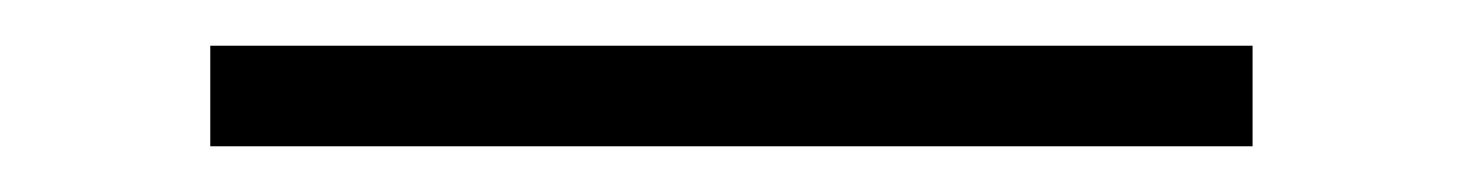

<svg xmlns="http://www.w3.org/2000/svg" viewBox="-20 60 640 84"><path d="M72 124V80H528V124Z"/></svg>

Font: Red Hat Mono
Style: Regular
Weight: 300
Monospace: yes
Designer: Pentagram, MCKL
Foundry: Pentagram, MCKL
Version: Version 1.023